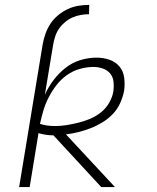

<svg xmlns="http://www.w3.org/2000/svg" viewBox="-20 -763 640 783"><path d="M154 -582Q158 -604 165.5 -625.5Q173 -647 185.5 -666Q198 -685 216.5 -700.5Q235 -716 256.5 -726Q278 -736 300 -739.5Q322 -743 344 -743L343 -705Q327 -705 309.5 -702Q292 -699 276 -692Q260 -685 245.5 -673Q231 -661 221 -646.5Q211 -632 205.5 -615.5Q200 -599 197 -582ZM58 0 154 -582H197L163 -377Q177 -408 198.5 -436.5Q220 -465 247.5 -486.5Q275 -508 308 -518Q341 -528 374 -528Q401 -528 426 -519.5Q451 -511 467 -492Q483 -473 486.5 -446Q490 -419 486 -392Q481 -367 470 -342.5Q459 -318 440.5 -298.5Q422 -279 398.5 -264.5Q375 -250 350.5 -240.5Q326 -231 300.5 -224.5Q275 -218 249 -215L449 0H393L198 -211Q182 -211 166.5 -213.5Q151 -216 137 -220L101 0ZM205 -249Q229 -249 253 -253Q277 -257 301 -263Q325 -269 348.5 -279Q372 -289 392 -305Q412 -321 425 -343.5Q438 -366 442 -389Q445 -409 443 -429Q441 -449 429.5 -463Q418 -477 399.5 -483.5Q381 -490 361 -490Q334 -490 305.5 -482Q277 -474 252.5 -456.5Q228 -439 210 -415.5Q192 -392 178.5 -366Q165 -340 157 -312.5Q149 -285 143 -258Q158 -253 173.5 -251Q189 -249 205 -249Z"/></svg>

Font: Iosevka Extralight Extended
Style: Italic
Weight: 200
Width: 7
Italic angle: -9°
Monospace: yes
Designer: Belleve Invis
Foundry: Belleve Invis
Version: Version 32.5.0; ttfautohint (v1.8.4)